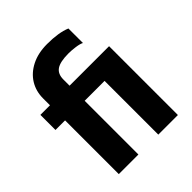

<svg xmlns="http://www.w3.org/2000/svg" viewBox="-194 -815 935 935"><g transform="rotate(-45 273.5 -347.5)"><path d="M83 0V-370H17V-474H83V-521Q83 -571 107 -610Q131 -649 176.5 -672Q222 -695 284 -695Q363 -695 411 -675V-575Q398 -582 372 -585.5Q346 -589 326 -589Q268 -589 243 -572Q218 -555 218 -517V-474H490V0H355V-370H218V0Z"/></g></svg>

Font: Kanit Medium
Style: Regular
Weight: 500
Designer: Katatrad Team
Foundry: CadsonDemak
Version: Version 2.000; ttfautohint (v1.8.3)